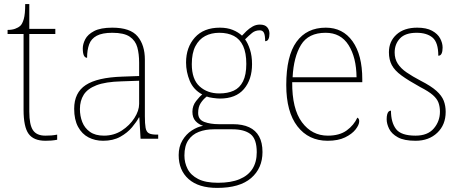

<svg xmlns="http://www.w3.org/2000/svg" viewBox="-20 -677 2247 937"><path d="M202 10Q144 10 119.5 -24Q95 -58 95 -141V-511H17V-531Q38 -531 53.5 -536.5Q69 -542 79 -551Q89 -560 96 -584Q103 -608 103 -657H123V-536H250V-511H123V-132Q123 -68 141 -41.5Q159 -15 201 -15Q218 -15 230.5 -16Q243 -17 259 -20V5Q243 8 229.5 9Q216 10 202 10Z M483 10Q444 10 412 -6.5Q380 -23 361 -58Q342 -93 342 -146Q342 -225 398.5 -262Q455 -299 576 -303L659 -306V-371Q659 -414 650 -446.5Q641 -479 613 -498Q585 -517 528 -517Q479 -517 452 -502.5Q425 -488 415 -460.5Q405 -433 405 -395Q395 -395 389.5 -406Q384 -417 384 -441Q384 -462 396 -485.5Q408 -509 439.5 -525.5Q471 -542 528 -542Q616 -542 651.5 -499.5Q687 -457 687 -386V-110Q687 -73 690.5 -53.5Q694 -34 706 -27Q718 -20 745 -20H752V0H666L660 -104H658Q647 -83 624.5 -56Q602 -29 567 -9.5Q532 10 483 10ZM487 -15Q536 -15 574.5 -40Q613 -65 636 -101Q659 -137 659 -170V-283L573 -280Q495 -278 451 -261Q407 -244 388.5 -214.5Q370 -185 370 -145Q370 -111 381.5 -81.5Q393 -52 419 -33.5Q445 -15 487 -15Z M1040 240Q949 240 900.5 197Q852 154 852 80Q852 39 870 8.5Q888 -22 915.5 -40Q943 -58 971 -63Q949 -70 934 -86.5Q919 -103 919 -132Q919 -161 937 -184Q955 -207 967 -216Q924 -239 906 -282.5Q888 -326 888 -372Q888 -446 931 -494Q974 -542 1053 -542Q1089 -542 1116 -531Q1143 -520 1161 -503Q1170 -513 1183 -525.5Q1196 -538 1212.5 -547.5Q1229 -557 1248 -557Q1273 -557 1284 -544Q1295 -531 1295 -513Q1295 -496 1290 -486Q1285 -476 1274 -476Q1274 -505 1268 -517Q1262 -529 1248 -529Q1226 -529 1210.5 -516.5Q1195 -504 1176 -485Q1190 -466 1200 -435Q1210 -404 1210 -364Q1210 -289 1170.5 -242.5Q1131 -196 1053 -196Q1041 -196 1019 -199Q997 -202 989 -206Q972 -193 959.5 -174Q947 -155 947 -126Q947 -93 977 -82Q1007 -71 1047 -71H1116Q1164 -71 1196 -56Q1228 -41 1244.5 -11Q1261 19 1261 65Q1261 144 1205.5 192Q1150 240 1040 240ZM1044 215Q1107 215 1149 197.5Q1191 180 1212 147Q1233 114 1233 66Q1233 1 1202.5 -22.5Q1172 -46 1114 -46H1023Q983 -46 950.5 -33.5Q918 -21 899 7Q880 35 880 82Q880 117 895.5 147.5Q911 178 947 196.5Q983 215 1044 215ZM1050 -221Q1091 -221 1120.5 -234.5Q1150 -248 1166 -280Q1182 -312 1182 -365Q1182 -419 1166.5 -452.5Q1151 -486 1121.5 -501.5Q1092 -517 1050 -517Q1011 -517 981 -501Q951 -485 933.5 -451.5Q916 -418 916 -364Q916 -290 954 -255.5Q992 -221 1050 -221Z M1579 10Q1486 10 1431.5 -60.5Q1377 -131 1377 -262Q1377 -404 1427 -473Q1477 -542 1570 -542Q1653 -542 1700.5 -475.5Q1748 -409 1748 -290V-276H1406Q1405 -146 1453.5 -80.5Q1502 -15 1580 -15Q1637 -15 1672 -40.5Q1707 -66 1724 -103Q1729 -100 1731 -96Q1733 -92 1733 -85Q1733 -68 1715.5 -45.5Q1698 -23 1664 -6.5Q1630 10 1579 10ZM1720 -300Q1719 -397 1681 -457Q1643 -517 1569 -517Q1485 -517 1449 -458Q1413 -399 1408 -300Z M2008 10Q1952 10 1921.5 -7Q1891 -24 1879 -48.5Q1867 -73 1867 -95Q1867 -109 1869.5 -118.5Q1872 -128 1876.5 -132.5Q1881 -137 1888 -137Q1888 -80 1912.5 -47.5Q1937 -15 2008 -15Q2067 -15 2097 -50Q2127 -85 2127 -132Q2127 -156 2120 -175.5Q2113 -195 2092.5 -213Q2072 -231 2031 -252Q1973 -284 1939.5 -308.5Q1906 -333 1892 -359.5Q1878 -386 1878 -422Q1878 -475 1915 -508.5Q1952 -542 2016 -542Q2061 -542 2088.5 -527Q2116 -512 2128 -489.5Q2140 -467 2140 -445Q2140 -426 2135 -415.5Q2130 -405 2119 -405Q2119 -470 2091 -493.5Q2063 -517 2013 -517Q1958 -517 1932 -489.5Q1906 -462 1906 -421Q1906 -390 1921 -366.5Q1936 -343 1964.5 -323.5Q1993 -304 2033 -283Q2084 -257 2110 -233.5Q2136 -210 2145.5 -185.5Q2155 -161 2155 -131Q2155 -68 2114 -29Q2073 10 2008 10Z"/></svg>

Font: Noto Serif Armenian Thin
Style: Regular
Weight: 250
Version: Version 2.007